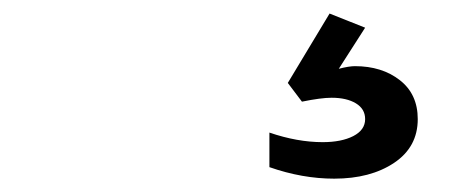

<svg xmlns="http://www.w3.org/2000/svg" viewBox="-20 -44 690 285"><path d="M476.1 221.2Q428.7 221.2 379.9 204.1V152.8Q421.4 167 459 167Q486.8 167 504.4 158Q522 148.9 522 132.8Q522 117.7 508.3 109.4Q494.6 101.1 472.2 101.1Q456.5 101.1 428.2 106.9L407.2 79.1L469.2 -23.9L522 -2.9L482.9 58.1Q498 54.2 506.8 54.2Q546.9 54.2 573.5 75Q600.1 95.7 600.1 132.8Q600.1 174.3 564.9 197.8Q529.8 221.2 476.1 221.2Z"/></svg>

Font: Azeret Mono
Style: Regular
Weight: 400
Designer: Martin Vácha
Foundry: Displaay
Version: Version 1.002